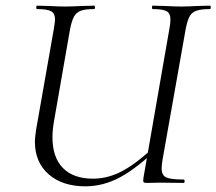

<svg xmlns="http://www.w3.org/2000/svg" viewBox="-20 -645 763 677"><path d="M103 -146Q103 -158 107 -186L170 -544Q174 -570 174 -576Q174 -598 160 -605.5Q146 -613 110 -613Q108 -613 108 -619Q108 -625 110 -625L151 -624Q187 -622 209 -622Q233 -622 271 -624L312 -625Q315 -625 315 -619Q315 -613 312 -613Q280 -613 264.5 -607Q249 -601 241 -586.5Q233 -572 227 -542L171 -221Q165 -188 165 -161Q165 -90 202 -52.5Q239 -15 308 -15Q360 -15 410.5 -41.5Q461 -68 530 -133L539 -125Q463 -52 403.5 -20Q344 12 281 12Q200 12 151.5 -30.5Q103 -73 103 -146ZM486 -19 577 -542Q581 -561 581 -576Q581 -598 567.5 -605.5Q554 -613 518 -613Q516 -613 516 -619Q516 -625 518 -625L559 -624Q597 -622 619 -622Q640 -622 678 -624L721 -625Q723 -625 723 -619Q723 -613 721 -613Q690 -613 673.5 -607.5Q657 -602 649 -588Q641 -574 635 -544L553 -81Q550 -63 550 -51Q550 -27 566 -19.5Q582 -12 627 -12Q631 -12 631 -6Q631 0 627 0L546 -1L498 0Q488 0 486 -3Q484 -6 486 -19Z"/></svg>

Font: Cormorant Infant
Style: Italic
Weight: 400
Italic angle: -10°
Designer: Christian Thalmann (Catharsis Fonts)
Foundry: Catharsis Fonts
Version: Version 4.000